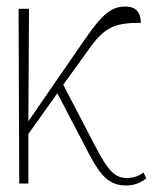

<svg xmlns="http://www.w3.org/2000/svg" viewBox="-20 -563 469 589"><path d="M39 0H67V-152L156 -277L253 -91C291 -19 317 6 368 6C386 6 408 1 429 -16L420 -34C405 -22 388 -17 369 -17C334 -17 313 -36 273 -113L174 -303L249 -407C300 -480 330 -493 412 -493C412 -520 401 -543 365 -543C321 -543 293 -519 238 -439L67 -191L69 -536H37Z"/></svg>

Font: Noto Serif SemiCondensed Thin
Style: Regular
Weight: 100
Width: 4
Designer: Monotype Design Team
Foundry: Monotype Imaging Inc.
Version: Version 2.015